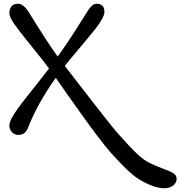

<svg xmlns="http://www.w3.org/2000/svg" viewBox="-20 -716 964 1026"><path d="M79 5Q57 5 43.5 -10.5Q30 -26 30 -43Q30 -60 41 -82Q52 -104 74.5 -135Q97 -166 120 -195Q143 -224 179.5 -270Q216 -316 242 -350Q204 -401 142 -477Q80 -553 55 -589.5Q30 -626 30 -646Q30 -666 40.5 -681Q51 -696 77 -696Q103 -696 130 -657Q236 -485 288 -414Q338 -482 391 -566.5Q444 -651 449 -658Q473 -696 495 -696Q538 -696 538 -653Q538 -624 490 -562Q446 -507 397.5 -450Q349 -393 326 -364Q348 -336 400 -268.5Q452 -201 476 -170.5Q500 -140 543 -85Q586 -30 611.5 -1Q637 28 670 63Q729 127 765.5 147Q802 167 845.5 183Q889 199 906.5 210Q924 221 924 240Q924 259 906.5 274.5Q889 290 857.5 290Q826 290 788.5 275Q751 260 719 239.5Q687 219 646 178Q605 137 576 104.5Q547 72 501.5 12Q456 -48 430 -85Q357 -186 278 -300Q181 -164 130 -34Q115 5 79 5Z"/></svg>

Font: Macondo Swash Caps
Style: Regular
Weight: 400
Designer: John Vargas Beltran
Foundry: John Vargas Beltran
Version: Version 2.001